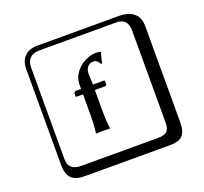

<svg xmlns="http://www.w3.org/2000/svg" viewBox="-158 -939 1415 1335"><g transform="rotate(-20 550.0 -271.0)"><path d="M481.9 -511.2Q505.9 -536.1 543.5 -552Q581.1 -567.9 616.2 -567.9Q638.2 -567.9 649.9 -562V-559.1Q646 -553.2 642.6 -539.6Q639.2 -525.9 635 -507.3Q630.9 -488.8 629.9 -483.9L621.1 -482.9Q603 -517.1 578.1 -517.1Q548.3 -517.1 532.2 -497.6Q516.1 -478 516.1 -445.8Q516.1 -438 517.6 -410.9Q519 -383.8 519 -374V-367.2H600.1Q606 -367.2 606 -361.8V-336.9Q606 -327.1 588.9 -327.1H519V-190.9Q519 -89.8 526.9 -41L524.9 -39.1Q501 -41 475.1 -41L423.8 -39.1L422.9 -41Q430.7 -86.9 431.2 -190.9V-327.1H380.9Q377.9 -327.1 377.9 -331.1V-352.1Q377.9 -367.2 395 -367.2H431.2V-389.2Q431.2 -430.2 443.1 -456.8Q455.1 -483.4 481.9 -511.2ZM249 -717.8Q204.1 -717.8 179.9 -693.8Q155.8 -669.9 155.8 -625V53.2Q155.8 136.2 249 136.2H820.8Q865.7 136.2 884.8 117.2Q903.8 98.1 903.8 53.2V-625Q903.8 -717.8 820.8 -717.8ZM1000 84Q1000 152.8 973.4 182.4Q946.8 211.9 880.9 211.9H249Q181.2 211.9 150.6 181.4Q120.1 150.9 120.1 84V-625Q120.1 -687 154.1 -720.5Q188 -753.9 249 -753.9H851.1Q920.9 -753.9 960.4 -721.9Q1000 -689.9 1000 -625Z"/></g></svg>

Font: Linux Biolinum Keyboard O
Style: Regular
Weight: 700
Designer: Philipp H. Poll
Foundry: Philipp H. Poll
Version: Version 0.6.1